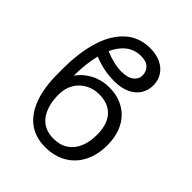

<svg xmlns="http://www.w3.org/2000/svg" viewBox="-208 -862 996 996"><g transform="rotate(45 289.5 -364.5)"><path d="M512.7 -225.6Q512.7 -155.3 485.8 -102.1Q459 -48.8 408.7 -19.5Q358.4 9.8 291 9.8Q220.2 9.8 170.4 -26.6Q120.6 -63 94.5 -133.5Q68.4 -204.1 68.4 -305.7V-343.8Q68.4 -462.4 95.9 -551.3Q123.5 -640.1 178.7 -689.7Q233.9 -739.3 314.5 -739.3Q356.9 -739.3 390.4 -724.1Q423.8 -709 442.9 -680.4Q461.9 -651.9 461.9 -613.3Q461.9 -578.6 444.6 -549.6Q427.2 -520.5 391.1 -502.9Q355 -485.4 301.8 -485.4Q225.1 -485.4 151.9 -515.6Q134.8 -447.3 133.8 -357.4Q162.1 -397.9 207.8 -421.6Q253.4 -445.3 307.6 -445.3Q368.2 -445.3 414.6 -419.2Q460.9 -393.1 486.8 -343.5Q512.7 -293.9 512.7 -225.6ZM147.5 -233.4Q147.5 -149.9 183.8 -100.8Q220.2 -51.8 291 -51.8Q337.9 -51.8 370.6 -73.5Q403.3 -95.2 419.9 -134.3Q436.5 -173.3 436.5 -225.6Q436.5 -301.3 400.4 -342Q364.3 -382.8 294.9 -382.8Q254.9 -382.8 221.2 -364.5Q187.5 -346.2 167.5 -312.3Q147.5 -278.3 147.5 -233.4ZM293.9 -546.9Q338.9 -546.9 362.3 -565.2Q385.7 -583.5 385.7 -610.4Q385.7 -639.6 366.7 -658.2Q347.7 -676.8 309.6 -676.8Q262.7 -676.8 228.3 -650.4Q193.8 -624 171.9 -575.2Q239.3 -546.9 293.9 -546.9Z"/></g></svg>

Font: Pretendard Light
Style: Regular
Weight: 300
Designer: Base glyphs from Inter by Rasmus Andersson; Hangeul glyphs from Noto Sans CJK(Source Han Sans) by Jang Soo-young and Kan
Foundry: Kil Hyung-jin
Version: Version 1.309